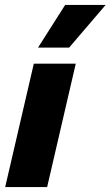

<svg xmlns="http://www.w3.org/2000/svg" viewBox="-20 -758 448 778"><path d="M287 -500 171 0H1L117 -500ZM244 -738H408L260 -565H134Z"/></svg>

Font: Work Sans
Style: Bold Italic
Weight: 700
Italic angle: -13°
Designer: Wei Huang
Foundry: Wei Huang
Version: Version 2.010; ttfautohint (v1.8.3)